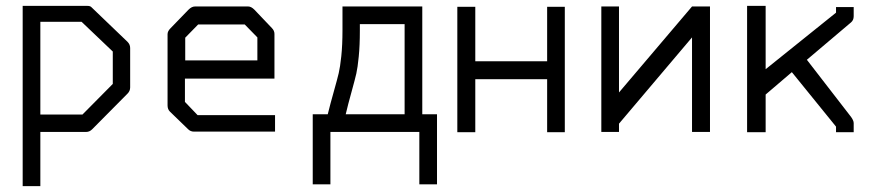

<svg xmlns="http://www.w3.org/2000/svg" viewBox="-20 -498 2992 652"><path d="M57 -478H277Q286 -478 290 -474L413 -356Q422 -347 422 -335V-201Q422 -189 413 -180L293 -59Q284 -50 273 -50H117V134H57ZM117 -424V-109H260L363 -213V-323L257 -424Z M608 -231V-152L651 -107H914V-51H639Q627 -51 619 -59L557 -119Q549 -127 549 -140V-382Q549 -392 559 -402L620 -465Q631 -476 642 -476H823Q833 -476 844 -465L903 -403Q912 -394 912 -383V-231ZM609 -293H854V-371L811 -415H653L609 -370Z M1102 128H1042V-110H1093Q1101.5 -144.5 1113.5 -187Q1125.5 -229.5 1130.2 -249.5Q1135 -269.5 1139 -307.2Q1143 -345 1143 -396V-445V-476H1414V-110H1464V128H1404V-50H1102ZM1154 -110H1354V-416H1202V-394Q1202 -343 1198.2 -305.5Q1194.5 -268 1190 -248.2Q1185.5 -228.5 1173.8 -186.2Q1162 -144 1154 -110Z M1533 -475H1594V-290H1838V-475H1898V-49H1838V-229H1594V-49H1533Z M2391 -50H2330V-371L2082 -78V-50H2022V-476H2082V-184L2330 -476H2391Z M2580 -177V-49H2517V-478H2580V-263L2819 -455V-474H2879V-443Q2879 -429.5 2870 -422L2720 -295L2870 -101Q2879 -88.5 2879 -80V-49H2819V-68L2669 -253Z"/></svg>

Font: IBM 3270 Semi-Condensed
Style: Condensed
Weight: 400
Monospace: yes
Version: Version 2.3.1